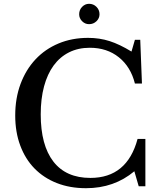

<svg xmlns="http://www.w3.org/2000/svg" viewBox="-20 -979 842 1009"><path d="M689 -770H717L726 -540H689Q667 -628 604.5 -678Q542 -728 452 -728Q391 -728 343 -704Q295 -680 262 -635Q229 -590 211.5 -525Q194 -460 194 -378Q194 -216 260.5 -130Q327 -44 455 -44Q648 -44 703 -249H744V0H709L686 -79Q580 10 432 10Q347 10 278.5 -17Q210 -44 161.5 -93.5Q113 -143 86.5 -214Q60 -285 60 -372Q60 -463 88 -538Q116 -613 166.5 -667Q217 -721 287.5 -750.5Q358 -780 443 -780Q503 -780 556 -763Q609 -746 671 -708ZM396 -904Q396 -927 411.5 -943Q427 -959 448 -959Q471 -959 487 -943Q503 -927 503 -904Q503 -883 487 -867.5Q471 -852 448 -852Q427 -852 411.5 -867.5Q396 -883 396 -904Z"/></svg>

Font: SVN-Libre Baskerville
Style: Regular
Weight: 400
Designer: Pablo Impallari, Rodrigo Fuenzalida
Foundry: Pablo Impallari, Rodrigo Fuenzalida
Version: Version 1.000; ttfautohint (v1.8.4)